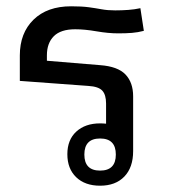

<svg xmlns="http://www.w3.org/2000/svg" viewBox="-20 -583 550 610"><path d="M403 -277V-103Q403 -51 375 -22Q347 7 298 7Q250 7 222 -20Q194 -47 194 -93Q194 -139 222.5 -165Q251 -191 298 -191Q308 -191 317 -190V-254Q317 -282 305 -295Q293 -308 261 -310L43 -326V-407Q43 -478 86.5 -520.5Q130 -563 206 -563Q240 -563 262 -560Q284 -557 303 -553.5Q322 -550 346 -550Q367 -550 387.5 -551.5Q408 -553 426 -557L437 -485Q418 -480 399 -478.5Q380 -477 356 -477Q324 -477 286.5 -483.5Q249 -490 219 -490Q173 -490 151 -468Q129 -446 129 -407V-390L298 -376Q354 -372 378.5 -346.5Q403 -321 403 -277ZM298 -143Q248 -143 248 -92Q248 -41 298 -41Q348 -41 348 -92Q348 -143 298 -143Z"/></svg>

Font: Noto Sans Thai Looped
Style: Regular
Weight: 400
Designer: Sasikarn Vongin, Ben Mitchell
Foundry: The Fontpad Ltd
Version: Version 1.001; ttfautohint (v1.8.4.7-5d5b)